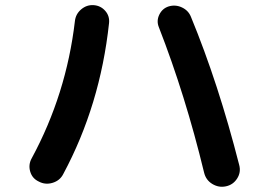

<svg xmlns="http://www.w3.org/2000/svg" viewBox="-20 -725 1040 742"><path d="M768.6 -58.6Q696.3 -357.4 593.8 -620.1Q584 -644.5 595.7 -668.5Q607.4 -692.4 631.8 -700.2Q658.2 -708 683.1 -696.3Q708 -684.6 717.8 -660.2Q824.2 -402.3 904.3 -87.9Q912.1 -59.6 896.5 -35.2Q880.9 -10.7 853 -4.9Q825.2 1 800.3 -14.2Q775.4 -29.3 768.6 -58.6ZM401.4 -635.7Q367.2 -318.4 224.6 -52.7Q211.9 -27.3 183.6 -18.6Q155.3 -9.8 129.9 -23.4Q104.5 -35.2 96.7 -62Q88.9 -88.9 102.5 -113.3Q236.3 -360.4 269.5 -643.6Q272.5 -670.9 293.9 -689Q315.4 -707 342.3 -705.1Q369.1 -703.1 386.7 -683.1Q404.3 -663.1 401.4 -635.7Z"/></svg>

Font: Rounded-X Mgen+ 2m bold
Style: Bold
Weight: 700
Designer: [Source Han Sans]
Ryoko NISHIZUKA  (kana & ideographs); Paul D. Hunt (Latin, Greek & Cyrillic); Wenlong ZHANG  (bopomofo
Version: Version 1.059.20150602